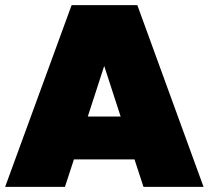

<svg xmlns="http://www.w3.org/2000/svg" viewBox="-20 -728 813 748"><path d="M504 -107H268L233 0H0L259 -708H515L773 0H539ZM450 -274 386 -471 322 -274Z"/></svg>

Font: Fz Poppins Black
Style: Regular
Weight: 900
Designer: Ninad Kale (Devanagari), Jonny Pinhorn (Latin)
Foundry: Indian Type Foundry
Version: Vit hóa bi Vntype.Com & FontZin.Com